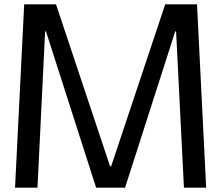

<svg xmlns="http://www.w3.org/2000/svg" viewBox="-20 -861 1015 881"><path d="M49 0 91 -841H237L485 -98H490L738 -841H884L926 0H824L788 -717H784L554 0H421L191 -717H187L152 0Z"/></svg>

Font: Matangi SemiBold
Style: Regular
Weight: 600
Designer: Prashant Pant
Foundry: The Graphic Ant
Version: Version 3.002